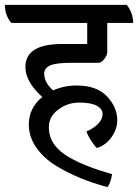

<svg xmlns="http://www.w3.org/2000/svg" viewBox="-56 -631 565 786"><path d="M349 -374H240Q173 -374 149 -363Q125 -352 125 -329Q125 -294 161 -261Q207 -281 258 -281Q340 -281 382 -236.5Q424 -192 424 -139Q424 -103 401 -70Q378 -37 341 -25Q332 -32 317.5 -54.5Q303 -77 298 -93Q327 -105 345.5 -124Q364 -143 364 -164Q364 -185 340.5 -198Q317 -211 268.5 -211Q220 -211 182 -182Q144 -153 144 -111.5Q144 -70 166 -39.5Q188 -9 229 14Q296 52 403 82Q397 118 384 135Q264 103 174 48Q123 17 92.5 -27Q62 -71 62 -121Q62 -189 117 -234Q48 -296 48 -357Q48 -451 199 -451H301V-537H-10Q-36 -569 -36 -611H463Q489 -578 489 -537H383V-418Q383 -405 371 -389.5Q359 -374 349 -374Z"/></svg>

Font: Karma Medium
Style: Regular
Weight: 500
Designer: Joana Correia
Foundry: Indian Type Foundry
Version: Version 1.202;PS 1.0;hotconv 1.0.78;makeotf.lib2.5.61930; tt